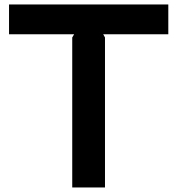

<svg xmlns="http://www.w3.org/2000/svg" viewBox="-20 -830 785 850"><path d="M725.1 -810.1V-678.2H437L444.8 -664.1V0H299.8V-664.1L308.1 -678.2H20V-810.1Z"/></svg>

Font: Sinkin Sans 600 SemiBold
Style: Regular
Weight: 600
Designer: Keith Bates
Foundry: K-Type
Version: Sinkin Sans (version 1.0)  by Keith Bates   •   © 2014   www